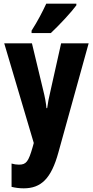

<svg xmlns="http://www.w3.org/2000/svg" viewBox="-20 -786 506 1046"><path d="M396 -757V-766H232C211 -721 186 -672 152 -619V-606H257C305 -651 369 -720 396 -757ZM3 -550 164 -7 158 15C135 95 123 111 83 111C70 111 56 109 43 105V232C64 237 85 240 109 240C204 240 259 187 298 45L463 -550H313L256 -295C246 -253 240 -222 237 -197H233C231 -224 224 -261 215 -296L154 -550Z"/></svg>

Font: Noto Sans Arabic UI XCn XBd
Style: Regular
Weight: 800
Width: 2
Designer: Monotype Design Team, Nadine Chahine and Nizar Qandah
Foundry: Monotype Imaging Inc.
Version: Version 2.010